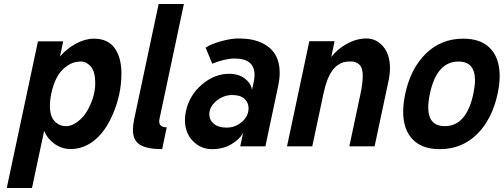

<svg xmlns="http://www.w3.org/2000/svg" viewBox="-20 -730 2513 958"><path d="M139.6 208H13.7L169.4 -523.9H295.4L279.3 -447.8Q313 -487.8 359.4 -512.5Q405.8 -537.1 448.2 -537.1Q518.1 -537.1 552 -490Q585.9 -442.9 585.9 -362.8Q585.9 -256.8 540.5 -154.3Q493.7 -48.3 418 -7.8Q377.4 13.7 333.3 13.7Q289.1 13.7 253.2 -11.5Q217.3 -36.6 200.2 -76.7ZM422.9 -191.4Q455.1 -253.9 455.1 -314Q455.1 -374 432.9 -398.4Q410.6 -422.9 385 -422.9Q359.4 -422.9 339.6 -414.8Q319.8 -406.7 299.8 -389.6Q254.4 -351.1 235.8 -262.2Q229 -230 229 -202.1Q229 -149.4 252.7 -125Q276.4 -100.6 310.1 -100.6Q346.7 -100.6 387.2 -140.1Q406.7 -159.2 422.9 -191.4Z M775.9 -137.2Q774.4 -130.9 774.4 -124.5Q774.4 -94.7 812 -94.7L789.1 14.2Q713.9 14.2 678.5 -7.6Q643.1 -29.3 643.1 -83Q643.1 -103 649.4 -134.8L771.5 -710H897.5Z M1065.9 -231.4Q1024.4 -200.2 1024.4 -159.7Q1024.4 -131.3 1047.1 -112.3Q1069.8 -93.3 1110.4 -93.3Q1150.9 -93.3 1181.2 -117.2Q1220.2 -147 1220.2 -189.9Q1220.2 -218.3 1199.7 -237.1Q1179.2 -255.9 1139.2 -255.9Q1099.1 -255.9 1065.9 -231.4ZM1150.4 -438Q1103 -438 1039.1 -412.1L1005.9 -492.2Q1031.2 -509.8 1081.8 -523.9Q1132.3 -538.1 1168.9 -538.1Q1205.6 -538.1 1234.9 -532.5Q1264.2 -526.9 1290.5 -513.9Q1316.9 -501 1335.4 -481.4Q1375.5 -439.5 1375.5 -366.2Q1375.5 -336.4 1367.2 -297.4L1304.2 0H1178.7L1192.9 -66.4Q1175.8 -35.2 1134.8 -10.5Q1093.8 14.2 1037.8 14.2Q981.9 14.2 942.4 -26.4Q902.8 -66.9 902.8 -130.9Q902.8 -153.3 907.7 -174.8Q924.8 -254.9 987.5 -308.3Q1050.3 -361.8 1123.5 -361.8Q1171.9 -361.8 1202.9 -337.2Q1233.9 -312.5 1237.3 -281.2L1246.1 -321.3Q1250 -338.4 1250 -356Q1250 -438 1150.4 -438Z M1538.1 0H1412.1L1523.4 -524.4H1649.4L1632.8 -445.3Q1663.1 -485.4 1711.4 -511.7Q1759.8 -538.1 1808.3 -538.1Q1856.9 -538.1 1891.4 -498.5Q1925.8 -459 1925.8 -389.6Q1925.8 -360.4 1918.5 -326.2L1849.1 0H1723.1L1778.8 -262.2Q1790 -314 1790 -352.5Q1790 -391.1 1773.4 -407.2Q1756.8 -423.3 1732.4 -423.3Q1708 -423.3 1693.8 -419.4Q1679.7 -415.5 1664.6 -404.8Q1649.4 -394 1637.2 -376.5Q1609.9 -338.4 1593.8 -261.7Z M2125 -262.2Q2116.7 -221.7 2116.7 -194.3Q2116.7 -100.6 2199.2 -100.6Q2307.6 -100.6 2341.8 -262.2Q2350.1 -302.7 2350.1 -329.1Q2350.1 -422.9 2267.6 -422.9Q2158.7 -422.9 2125 -262.2ZM2002 -262.2Q2029.3 -389.2 2105.5 -463.1Q2181.6 -537.1 2291.5 -537.1Q2380.4 -537.1 2426.8 -488Q2473.1 -439 2473.1 -350.6Q2473.1 -309.6 2462.9 -262.2Q2435.5 -134.8 2359.9 -60.3Q2284.2 14.2 2174.3 14.2Q2085.4 14.2 2038.6 -34.9Q1991.7 -84 1991.7 -172.9Q1991.7 -213.9 2002 -262.2Z"/></svg>

Font: Tuffy
Style: BoldItalic
Weight: 700
Italic angle: -12°
Designer: Thatcher Ulrich, Karoly Barta, Michael Everson
Version: Version 001.271